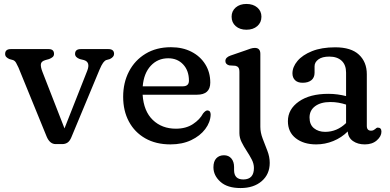

<svg xmlns="http://www.w3.org/2000/svg" viewBox="-20 -719 1973 972"><path d="M295 10.5H262Q232 10.5 216 -28L73.5 -377Q68 -389.5 61.5 -400.8Q55 -412 45.5 -415L27.5 -420Q17.5 -424.5 11.8 -430.5Q6 -436.5 6 -446Q6 -470.5 35 -470.5H226.5Q253.5 -470.5 253.5 -446Q253.5 -436.5 246.8 -430.5Q240 -424.5 228.5 -420L210.5 -415Q189 -409 187 -394.8Q185 -380.5 195 -355L306.5 -69L421.5 -360.5Q439 -405 404.5 -415L384 -420Q360 -429 360 -446Q360 -470.5 389 -470.5H528.5Q557.5 -470.5 557.5 -446Q557.5 -430.5 536 -420L518 -415Q510 -412 502 -401.2Q494 -390.5 483.5 -365.5L341.5 -24.5Q333.5 -5 322 2.8Q310.5 10.5 295 10.5Z M1044.5 -301Q1044.5 -239.5 977 -239.5H702Q707.5 -156 753.5 -111.8Q799.5 -67.5 870.5 -67.5Q921.5 -67.5 956.8 -90.8Q992 -114 1008 -144.5Q1021 -160.5 1030.5 -160Q1046.5 -159 1046.5 -138.5Q1045 -100 1019 -65.5Q993 -31 947.8 -9.5Q902.5 12 843 12Q769 12 715.2 -18.8Q661.5 -49.5 632.5 -103.8Q603.5 -158 603.5 -229Q603.5 -300.5 633 -357.2Q662.5 -414 717 -447Q771.5 -480 845.5 -480Q904.5 -480 949.2 -457Q994 -434 1019.2 -393.5Q1044.5 -353 1044.5 -301ZM831.5 -424Q778.5 -424 743.2 -386Q708 -348 702.5 -282H905Q936.5 -282 936.5 -310.5Q936.5 -361.5 907.2 -392.8Q878 -424 831.5 -424Z M1227.5 -568.5Q1194 -568.5 1173.2 -586.8Q1152.5 -605 1152.5 -634.5Q1152.5 -663 1173.2 -681Q1194 -699 1227.5 -699Q1261.5 -699 1282.5 -681Q1303.5 -663 1303.5 -634.5Q1303.5 -605 1282.5 -586.8Q1261.5 -568.5 1227.5 -568.5ZM1298 -77Q1298 -48 1309.8 -17.2Q1321.5 13.5 1333.5 44.2Q1345.5 75 1345.5 105.5Q1345.5 163 1305 198Q1264.5 233 1198 233Q1131 233 1095.8 201.2Q1060.5 169.5 1060.5 128Q1060.5 98 1075 82.5Q1089.5 67 1114 67Q1137.5 67 1151.2 83.2Q1165 99.5 1165 126.5V142Q1165 190 1212.5 189.5Q1265.5 189 1265.5 131.5Q1265.5 109.5 1254.2 88Q1243 66.5 1228.5 44.5Q1214 22.5 1203 0.2Q1192 -22 1192 -45V-354Q1192 -370.5 1186.8 -377.2Q1181.5 -384 1171.5 -386L1140.5 -388Q1121 -393.5 1121 -410Q1121 -428.5 1146.5 -437.5L1222 -463.5Q1236.5 -469 1248.2 -472.8Q1260 -476.5 1270 -476.5Q1298 -476.5 1298 -446.5Z M1437.5 -105.5Q1437.5 -166 1493 -205Q1548.5 -244 1642.5 -244Q1666.5 -244 1689.8 -240.8Q1713 -237.5 1732 -232.5V-351.5Q1732 -390.5 1709.5 -411.5Q1687 -432.5 1647 -432.5Q1611 -432.5 1591.8 -418.2Q1572.5 -404 1572.5 -383.5V-350.5Q1572.5 -326.5 1556.5 -313.2Q1540.5 -300 1512 -300Q1487 -300 1473.8 -313Q1460.5 -326 1460.5 -347.5Q1460.5 -380 1485.8 -410.2Q1511 -440.5 1559.5 -460Q1608 -479.5 1677 -479.5Q1757.5 -479.5 1797.2 -442.2Q1837 -405 1837 -343V-81.5Q1837 -57.5 1858.5 -57.5Q1866 -57.5 1870.5 -60Q1875 -62.5 1878.5 -65Q1882 -68 1885.2 -70.5Q1888.5 -73 1892.5 -73Q1911 -73 1911 -52.5Q1911 -29 1887.8 -8.5Q1864.5 12 1827 12Q1791 12 1766.8 -5Q1742.5 -22 1740.5 -53.5Q1709 -22 1667.2 -5Q1625.5 12 1580.5 12Q1517.5 12 1477.5 -19Q1437.5 -50 1437.5 -105.5ZM1547 -124Q1547 -88 1569.5 -69.8Q1592 -51.5 1626 -51.5Q1686 -51.5 1732 -96V-189.5Q1714 -195.5 1694.2 -199Q1674.5 -202.5 1652.5 -202.5Q1604 -202.5 1575.5 -181.5Q1547 -160.5 1547 -124Z"/></svg>

Font: Fraunces 9pt S100
Style: Regular
Weight: 400
Version: Version 1.000; ttfautohint (v1.8.3)